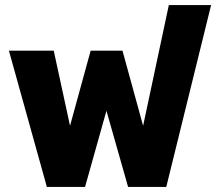

<svg xmlns="http://www.w3.org/2000/svg" viewBox="-20 -734 849 754"><path d="M15 -535H191L255 -240L336 -535H461L542 -240L643 -714H809L633 0H483L398 -299L314 0H164Z"/></svg>

Font: Prompt
Style: Bold
Weight: 700
Designer: Katatrad Team
Foundry: CadsonDemak
Version: Version 1.000